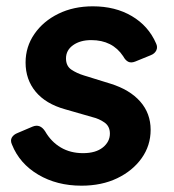

<svg xmlns="http://www.w3.org/2000/svg" viewBox="-20 -576 552 608"><path d="M238 12Q160 12 101 -23Q42 -58 18 -118Q12 -131 17.5 -140.5Q23 -150 36 -155L83 -175Q107 -185 123 -160Q142 -127 172.5 -109Q203 -91 243 -91Q283 -91 305.5 -109Q328 -127 328 -153Q328 -176 311 -188Q294 -200 273 -205L186 -230Q125 -247 93 -285.5Q61 -324 61 -378Q61 -428 89 -468.5Q117 -509 165 -532.5Q213 -556 274 -556Q345 -556 397.5 -525Q450 -494 474 -439Q480 -427 475 -416.5Q470 -406 457 -401L408 -381Q395 -376 386 -380.5Q377 -385 370 -398Q336 -449 269 -449Q234 -449 211.5 -433Q189 -417 189 -391Q189 -367 206 -355.5Q223 -344 246 -337L330 -311Q391 -292 424 -254.5Q457 -217 457 -165Q457 -115 428.5 -75Q400 -35 351 -11.5Q302 12 238 12Z"/></svg>

Font: Pitagon Sans Text Bold
Style: Italic
Weight: 700
Italic angle: -8°
Designer: Travis Tran
Foundry: Pitagon
Version: Version 1.001; ttfautohint (v1.8.4.7-5d5b);gftools[0.9.26]